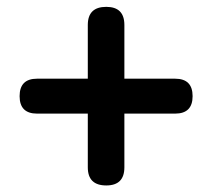

<svg xmlns="http://www.w3.org/2000/svg" viewBox="-20 -659 629 569"><path d="M499 -322.3H348.6V-163.1Q348.6 -109.4 294.9 -109.4Q240.2 -109.4 240.2 -163.1V-322.3H89.8Q38.1 -322.3 38.1 -374Q38.1 -425.8 89.8 -425.8H240.2V-585Q240.2 -638.7 294.9 -638.7Q348.6 -638.7 348.6 -585V-425.8H499Q550.8 -425.8 550.8 -374Q550.8 -322.3 499 -322.3Z"/></svg>

Font: GenSenMaruGothic TW TTF Bold
Style: Regular
Weight: 700
Version: Version 1.301